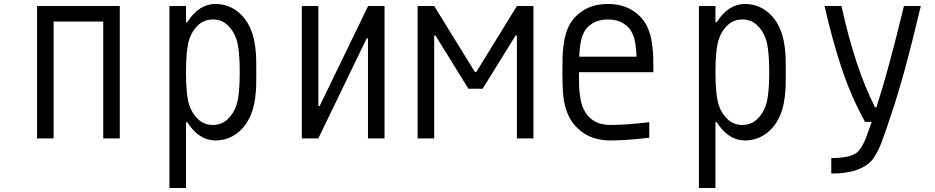

<svg xmlns="http://www.w3.org/2000/svg" viewBox="-20 -697 4707 967"><path d="M166.7 -666.7H583.3V0H500V-588.5H250V0H166.7Z M1065.1 10.4Q981.8 10.4 923.2 -81.4H916.7V250H833.3V-666.7H916.7V-585.3H923.2Q981.8 -677.1 1065.1 -677.1Q1129.6 -677.1 1179.7 -636.4Q1229.8 -595.7 1252.6 -522.8Q1261.1 -495.4 1265.3 -461.6Q1269.5 -427.7 1270.2 -404Q1270.8 -380.2 1270.8 -333.3Q1270.8 -286.5 1270.2 -262.7Q1269.5 -238.9 1265.3 -205.1Q1261.1 -171.2 1252.6 -143.9Q1229.8 -71 1179.7 -30.3Q1129.6 10.4 1065.1 10.4ZM1170.6 -166.7Q1187.5 -218.1 1187.5 -333.3Q1187.5 -448.6 1170.6 -500Q1156.2 -542.3 1126 -570.6Q1095.7 -599 1052.1 -599Q1008.5 -599 978.2 -570.6Q947.9 -542.3 933.6 -500Q916.7 -448.6 916.7 -333.3Q916.7 -218.1 933.6 -166.7Q947.9 -124.3 978.2 -96Q1008.5 -67.7 1052.1 -67.7Q1095.7 -67.7 1126 -96Q1156.2 -124.3 1170.6 -166.7Z M1833.3 0V-503.9H1826.8L1583.3 0H1500V-666.7H1583.3V-162.8H1589.8L1834 -666.7H1916.7V0Z M2166.7 0H2083.3V-666.7H2166.7L2371.7 -334.6H2378.9L2583.3 -666.7H2666.7V0H2583.3V-518.2H2576.8L2410.8 -250H2339.2L2173.2 -518.2H2166.7Z M2914.7 -520.2Q2901 -488.9 2897.1 -411.5H3186.2Q3182.3 -488.9 3168.6 -520.2Q3154.3 -557.3 3121.4 -578.1Q3088.5 -599 3041.7 -599Q2994.8 -599 2961.9 -578.1Q2929 -557.3 2914.7 -520.2ZM3246.7 -546.2Q3257.8 -518.2 3263.3 -480.5Q3268.9 -442.7 3269.9 -413.7Q3270.8 -384.8 3270.8 -333.3H2895.8Q2895.8 -289.1 2896.5 -265.3Q2897.1 -241.5 2902 -208.3Q2906.9 -175.1 2916.7 -153Q2954.4 -67.7 3054.7 -67.7Q3130.2 -67.7 3250 -81.4V-3.3Q3131.5 10.4 3054.7 10.4Q2974 10.4 2918.6 -27.3Q2863.3 -65.1 2838.5 -125.7Q2821.6 -166.7 2817.1 -213.5Q2812.5 -260.4 2812.5 -333.3Q2812.5 -384.8 2813.5 -413.7Q2814.5 -442.7 2820 -480.5Q2825.5 -518.2 2836.6 -546.2Q2858.1 -604.2 2911.8 -640.6Q2965.5 -677.1 3041.7 -677.1Q3117.8 -677.1 3171.5 -640.6Q3225.3 -604.2 3246.7 -546.2Z M3731.8 10.4Q3648.4 10.4 3589.8 -81.4H3583.3V250H3500V-666.7H3583.3V-585.3H3589.8Q3648.4 -677.1 3731.8 -677.1Q3796.2 -677.1 3846.4 -636.4Q3896.5 -595.7 3919.3 -522.8Q3927.7 -495.4 3932 -461.6Q3936.2 -427.7 3936.8 -404Q3937.5 -380.2 3937.5 -333.3Q3937.5 -286.5 3936.8 -262.7Q3936.2 -238.9 3932 -205.1Q3927.7 -171.2 3919.3 -143.9Q3896.5 -71 3846.4 -30.3Q3796.2 10.4 3731.8 10.4ZM3837.2 -166.7Q3854.2 -218.1 3854.2 -333.3Q3854.2 -448.6 3837.2 -500Q3822.9 -542.3 3792.6 -570.6Q3762.4 -599 3718.8 -599Q3675.1 -599 3644.9 -570.6Q3614.6 -542.3 3600.3 -500Q3583.3 -448.6 3583.3 -333.3Q3583.3 -218.1 3600.3 -166.7Q3614.6 -124.3 3644.9 -96Q3675.1 -67.7 3718.8 -67.7Q3762.4 -67.7 3792.6 -96Q3822.9 -124.3 3837.2 -166.7Z M4393.9 -156.2Q4455.7 -346.4 4532.6 -666.7H4617.8Q4614.6 -654.3 4602.5 -605.1Q4590.5 -556 4587.2 -542Q4584 -528 4572.9 -484Q4561.8 -440.1 4557 -422.2Q4552.1 -404.3 4541.7 -364.3Q4531.2 -324.2 4524.4 -301.4Q4517.6 -278.6 4506.5 -240.9Q4495.4 -203.1 4486 -173.8Q4476.6 -144.5 4464.5 -108.1Q4452.5 -71.6 4440.1 -35.8Q4424.5 8.5 4415.7 30.9Q4406.9 53.4 4390.6 82Q4374.3 110.7 4355.5 125.7Q4294.3 177.1 4166.7 177.1V99Q4259.8 99 4294.3 72.3Q4309.2 61.2 4321.9 38.4Q4334.6 15.6 4342.1 -3.9Q4349.6 -23.4 4370.4 -83.3H4336.6Q4266.3 -210.9 4219.1 -352.9Q4171.9 -494.8 4132.8 -666.7H4218.1Q4285.8 -355.5 4387.4 -156.2Z"/></svg>

Font: Monoid
Style: Regular
Weight: 400
Width: 4
Monospace: yes
Designer: Andreas Larsen (@larsenwork)
Version: Version 0.61